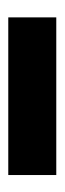

<svg xmlns="http://www.w3.org/2000/svg" viewBox="134 -908 156 464"><g transform="rotate(90 212.0 -676.0)"><path d="M22 -618V-734H403V-618Z"/></g></svg>

Font: REM ExtraBold
Style: Regular
Weight: 800
Designer: Octavio Pardo
Foundry: Ashler Design
Version: Version 1.005;gftools[0.9.28]